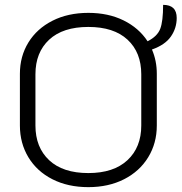

<svg xmlns="http://www.w3.org/2000/svg" viewBox="-20 -762 748 791"><path d="M606 -558Q626 -512 626 -458V-245Q626 -172 590.5 -114Q555 -56 491 -23.5Q427 9 344 9Q260 9 196 -23.5Q132 -56 97 -114Q62 -172 62 -245V-458Q62 -530 97 -587Q132 -644 196 -676.5Q260 -709 344 -709Q426 -709 489 -678Q552 -647 588 -592Q628 -612 640 -643Q652 -674 652 -742Q708 -742 708 -688Q708 -646 684 -611.5Q660 -577 606 -558ZM562 -456Q562 -546 505.5 -598.5Q449 -651 344 -651Q239 -651 182.5 -598.5Q126 -546 126 -456V-245Q126 -155 182.5 -102Q239 -49 344 -49Q448 -49 505 -102Q562 -155 562 -245Z"/></svg>

Font: K2D ExtraLight
Style: Regular
Weight: 275
Designer: Katatrad Aksorn Co.,Ltd.
Foundry: Cadson Demak Co.,Ltd.
Version: Version 1.000; ttfautohint (v1.6)